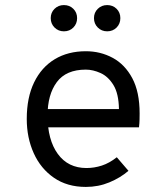

<svg xmlns="http://www.w3.org/2000/svg" viewBox="-20 -725 656 757"><path d="M318.5 12Q245 12 192.8 -24Q140.5 -60 113 -121Q85.5 -182 85.5 -256Q85.5 -340.5 114.5 -400.2Q143.5 -460 195.8 -491.5Q248 -523 318.5 -523Q376 -523 424.2 -497Q472.5 -471 501.5 -416.8Q530.5 -362.5 530.5 -277.5Q530.5 -268 530.2 -254.2Q530 -240.5 528 -223H149.5V-295H449Q448 -356 427.2 -389.8Q406.5 -423.5 376.5 -437Q346.5 -450.5 318.5 -450.5Q240.5 -450.5 204 -401.2Q167.5 -352 167.5 -269.5Q167.5 -173.5 208 -118Q248.5 -62.5 321 -62.5Q351.5 -62.5 381.5 -72.2Q411.5 -82 440.5 -105L486.5 -51.5Q454.5 -24 411.2 -6Q368 12 318.5 12ZM232 -601.5Q210 -601.5 195 -616.5Q180 -631.5 180 -653.5Q180 -675.5 195 -690.2Q210 -705 232 -705Q254.5 -705 269.2 -690.2Q284 -675.5 284 -653.5Q284 -631.5 269.2 -616.5Q254.5 -601.5 232 -601.5ZM402.5 -601.5Q380.5 -601.5 365.5 -616.5Q350.5 -631.5 350.5 -653.5Q350.5 -675.5 365.5 -690.2Q380.5 -705 402.5 -705Q425 -705 439.8 -690.2Q454.5 -675.5 454.5 -653.5Q454.5 -631.5 439.8 -616.5Q425 -601.5 402.5 -601.5Z"/></svg>

Font: Overpass Mono
Style: Regular
Weight: 400
Designer: Delve Withrington, Dave Bailey
Foundry: Delve Fonts LLC
Version: Version 4.000